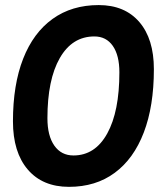

<svg xmlns="http://www.w3.org/2000/svg" viewBox="-20 -723 626 753"><path d="M250.5 9.8Q147 9.8 88.9 -58.1Q30.8 -126 30.8 -247.1Q30.8 -390.6 70.8 -492.7Q110.8 -594.7 186.3 -648.9Q261.7 -703.1 367.2 -703.1Q469.2 -703.1 526.4 -636.7Q583.5 -570.3 583.5 -451.7Q583.5 -306.6 543.9 -203.4Q504.4 -100.1 429.9 -45.2Q355.5 9.8 250.5 9.8ZM268.1 -113.3Q353 -113.3 400.6 -199.5Q448.2 -285.6 448.2 -439.5Q448.2 -505.9 422.4 -543Q396.5 -580.1 350.1 -580.1Q263.2 -580.1 214.6 -495.4Q166 -410.6 166 -259.3Q166 -190.4 193.1 -151.9Q220.2 -113.3 268.1 -113.3Z"/></svg>

Font: CaskaydiaCove NF
Style: Bold Italic
Weight: 700
Italic angle: -10°
Designer: Aaron Bell
Foundry: Saja Typeworks
Version: Version 2111.001; VTT 6.35;Nerd Fonts 3.2.1